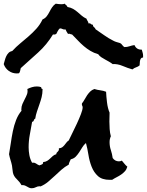

<svg xmlns="http://www.w3.org/2000/svg" viewBox="-58 -1047 783 1024"><path d="M621.1 -158.2Q617.2 -143.6 608.4 -133.8Q599.6 -124 588.4 -116.2Q577.1 -108.4 564.5 -102.1Q551.8 -95.7 540 -87.9H527.3Q486.3 -87.9 464.4 -107.9Q442.4 -127.9 430.7 -157.7Q418.9 -187.5 413.6 -221.7Q408.2 -255.9 400.4 -284.2Q388.7 -274.4 380.9 -261.2Q373 -248 364.7 -235.4Q356.4 -222.7 346.2 -211.9Q335.9 -201.2 319.3 -197.3Q316.4 -190.4 313 -183.6Q309.6 -176.8 308.6 -168.9Q287.1 -157.2 269.5 -141.6Q252 -126 234.4 -109.4Q216.8 -92.8 198.7 -77.6Q180.7 -62.5 158.2 -52.7Q157.2 -53.7 154.3 -53.7Q142.6 -53.7 132.8 -48.3Q123 -43 111.3 -43Q103.5 -43 97.2 -45.9Q90.8 -48.8 84.5 -52.7Q78.1 -56.6 71.3 -58.6Q64.5 -60.5 56.6 -59.6Q46.9 -77.1 30.8 -92.3Q14.6 -107.4 10.7 -127Q8.8 -135.7 8.3 -145Q7.8 -154.3 5.9 -164.1Q2.9 -178.7 -2 -193.8Q-6.8 -209 -9.8 -224.6Q-4.9 -251 -0.5 -282.7Q3.9 -314.5 10.3 -346.2Q16.6 -377.9 27.8 -406.7Q39.1 -435.5 56.6 -456.1L55.7 -462.9Q55.7 -478.5 61.5 -492.2Q67.4 -505.9 74.2 -518.6Q81.1 -531.2 85.9 -543.9Q90.8 -556.6 87.9 -572.3Q99.6 -578.1 112.3 -582Q125 -585.9 138.7 -585.9Q151.4 -585.9 162.1 -582Q160.2 -574.2 168.9 -572.3V-569.3Q168.9 -548.8 164.1 -529.3Q159.2 -509.8 152.3 -490.7Q145.5 -471.7 139.2 -452.6Q132.8 -433.6 129.9 -414.1Q126 -413.1 124.5 -410.2Q123 -407.2 122.1 -404.3Q121.1 -401.4 119.1 -399.4Q117.2 -397.5 113.3 -397.5Q107.4 -363.3 101.1 -329.6Q94.7 -295.9 94.7 -261.7Q94.7 -241.2 98.6 -219.7Q102.5 -198.2 113.3 -178.7L117.2 -179.7Q127.9 -179.7 134.3 -174.8Q140.6 -169.9 151.4 -165Q159.2 -167 166 -170.4Q172.9 -173.8 171.9 -182.6Q184.6 -183.6 193.4 -189Q202.1 -194.3 209 -201.2L223.6 -214.8Q231.4 -221.7 242.2 -224.6Q242.2 -230.5 245.1 -233.4L251 -239.3Q253.9 -242.2 255.4 -245.6Q256.8 -249 255.9 -255.9Q267.6 -256.8 273.9 -261.7Q280.3 -266.6 285.6 -272.9Q291 -279.3 295.9 -286.1Q300.8 -293 308.6 -297.9Q315.4 -312.5 327.6 -336.9Q339.8 -361.3 352.1 -387.7Q364.3 -414.1 373.5 -438Q382.8 -461.9 382.8 -474.6Q382.8 -479.5 380.4 -483.4Q377.9 -487.3 378.9 -492.2V-495.1Q386.7 -504.9 393.1 -516.6Q399.4 -528.3 406.7 -539.1Q414.1 -549.8 422.9 -558.6Q431.6 -567.4 445.3 -572.3Q460.9 -567.4 477.1 -565.4Q493.2 -563.5 507.8 -557.6Q508.8 -533.2 512.7 -501Q516.6 -468.8 526.4 -446.3Q526.4 -433.6 525.9 -421.9Q525.4 -410.2 525.4 -398.4Q525.4 -378.9 526.9 -358.4Q528.3 -337.9 533.2 -320.3Q526.4 -305.7 526.4 -289.1Q526.4 -266.6 533.2 -246.6Q540 -226.6 543 -204.1Q555.7 -186.5 576.2 -186.5Q581.1 -186.5 584.5 -187.5Q587.9 -188.5 591.8 -190.4Q599.6 -181.6 606 -173.3Q612.3 -165 621.1 -158.2ZM705.1 -750V-740.2Q697.3 -740.2 693.8 -735.4Q690.4 -730.5 689 -724.1Q687.5 -717.8 687.5 -710.4Q687.5 -703.1 686.5 -698.2Q678.7 -691.4 668 -688Q657.2 -684.6 648.4 -676.8Q624 -683.6 596.2 -695.3Q568.4 -707 543 -705.1Q534.2 -711.9 523.9 -717.8Q513.7 -723.6 502.9 -729.5Q492.2 -735.4 482.4 -741.7Q472.7 -748 465.8 -757.8Q442.4 -764.6 423.8 -775.9Q405.3 -787.1 389.2 -800.8Q373 -814.5 357.9 -830.6Q342.8 -846.7 326.2 -863.3Q320.3 -863.3 316.4 -865.7Q312.5 -868.2 304.7 -866.2Q300.8 -872.1 297.4 -877.9Q293.9 -883.8 291 -890.6Q289.1 -889.6 286.1 -889.6Q280.3 -889.6 274.4 -892.6Q268.6 -895.5 263.7 -895.5L259.8 -894.5Q253.9 -888.7 250 -881.3Q246.1 -874 242.2 -866.2Q234.4 -861.3 224.6 -863.3Q191.4 -808.6 145.5 -767.1Q99.6 -725.6 52.7 -683.6Q50.8 -676.8 49.3 -668.9Q47.9 -661.1 43 -656.2Q40 -656.2 37.1 -655.8Q34.2 -655.3 32.2 -655.3Q7.8 -655.3 -11.2 -668.9Q-30.3 -682.6 -38.1 -705.1Q-35.2 -714.8 -32.2 -726.1Q-29.3 -737.3 -24.4 -747.6Q-19.5 -757.8 -12.2 -765.1Q-4.9 -772.5 7.8 -775.4Q27.3 -796.9 49.8 -815.4Q72.3 -834 94.2 -853Q116.2 -872.1 135.7 -893.6Q155.3 -915 168.9 -943.4Q182.6 -949.2 190.9 -960Q199.2 -970.7 205.6 -983.4Q211.9 -996.1 219.7 -1007.8Q227.5 -1019.5 239.3 -1027.3Q247.1 -1026.4 254.4 -1025.4Q261.7 -1024.4 269.5 -1024.4Q279.3 -1024.4 288.1 -1027.3Q290 -1022.5 294.9 -1019.5Q299.8 -1016.6 301.8 -1009.8Q319.3 -1006.8 332 -999.5Q344.7 -992.2 356 -982.4Q367.2 -972.7 377.9 -963.4Q388.7 -954.1 403.3 -947.3Q405.3 -940.4 409.2 -935.1Q413.1 -929.7 414.1 -921.9Q415 -922.9 418 -922.9Q423.8 -922.9 427.2 -918.9Q430.7 -915 437.5 -915Q437.5 -906.2 443.4 -902.3Q449.2 -898.4 452.1 -890.6Q475.6 -875 498 -858.9Q520.5 -842.8 545.9 -830.1Q554.7 -825.2 563.5 -822.8Q572.3 -820.3 582 -817.4Q588.9 -814.5 593.8 -807.1Q598.6 -799.8 605.5 -795.9Q620.1 -795.9 632.8 -800.3Q645.5 -804.7 659.2 -806.6Q669.9 -781.2 698.2 -782.2Q700.2 -774.4 702.6 -766.6Q705.1 -758.8 705.1 -750Z"/></svg>

Font: Rock Salt
Style: Regular
Weight: 400
Version: Version 1.001